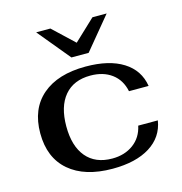

<svg xmlns="http://www.w3.org/2000/svg" viewBox="-108 -819 878 926"><g transform="rotate(-15 331.0 -355.5)"><path d="M48 -245Q48 -367 125.5 -433.5Q203 -500 342 -500Q459 -500 529 -456Q599 -412 612 -331H514Q502 -389 459.5 -420.5Q417 -452 353 -452Q269 -452 223.5 -398Q178 -344 178 -245Q178 -146 223.5 -92Q269 -38 353 -38Q415 -38 458.5 -70Q502 -102 514 -159H612Q599 -78 528.5 -34Q458 10 342 10Q203 10 125.5 -56.5Q48 -123 48 -245ZM155 -721H226L331 -622L436 -721H507L374 -560H288Z"/></g></svg>

Font: Fahkwang SemiBold
Style: Regular
Weight: 600
Designer: Suppakit Chalermlarp | Katatrad Co.,Ltd.
Foundry: Cadson Demak Co.,Ltd.
Version: Version 1.000; ttfautohint (v1.6)